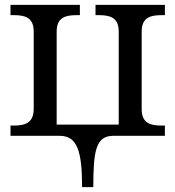

<svg xmlns="http://www.w3.org/2000/svg" viewBox="-20 -556 718 786"><path d="M316 210H362C362 62 372 0 444 0H655V-42H642C598 -42 560 -50 560 -109V-427C560 -486 598 -494 642 -494H655V-536H371V-494H384C428 -494 466 -486 466 -427V-46H212V-427C212 -486 250 -494 294 -494H307V-536H23V-494H36C80 -494 118 -486 118 -427V-110C118 -51 80 -42 36 -42H23V0H224C296 0 316 62 316 210Z"/></svg>

Font: Noto Serif Thai
Style: Regular
Weight: 400
Designer: Monotype Design Team
Foundry: Monotype Imaging Inc.
Version: Version 1.901